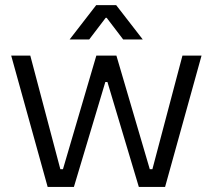

<svg xmlns="http://www.w3.org/2000/svg" viewBox="-20 -741 838 761"><path d="M168.9 0H272.9L397.5 -416H405.8L530.3 0H634.3L778.8 -520.5H703.1L584 -70.3H573.7L441.4 -520.5H361.8L229.5 -70.3H219.2L100.1 -520.5H24.4ZM255.9 -584.5H333.5L398.9 -670.4H402.8L468.3 -584.5H545.9L440.4 -720.7H361.3Z"/></svg>

Font: Faust Sans
Style: Regular
Weight: 400
Designer: Andreas Faust
Version: Version 1.003;Glyphs 3.1.2 (3151)